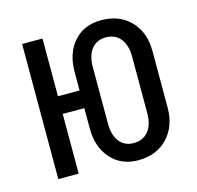

<svg xmlns="http://www.w3.org/2000/svg" viewBox="-88 -652 776 755"><g transform="rotate(-15 300.0 -275.0)"><path d="M386 10Q317 10 275 -37Q233 -84 233 -160V-243H145V0H62V-550H145V-315H233V-390Q233 -467 274.5 -513.5Q316 -560 386 -560Q460 -560 505 -513.5Q550 -467 550 -390V-160Q550 -84 505 -37Q460 10 386 10ZM386 -60Q424 -60 445.5 -86.5Q467 -113 467 -160V-390Q467 -437 445.5 -463.5Q424 -490 386 -490Q349 -490 328 -463.5Q307 -437 307 -390V-160Q307 -113 328 -86.5Q349 -60 386 -60Z"/></g></svg>

Font: Liga JetBrainsMono Nerd Font
Style: Regular
Weight: 400
Designer: Philipp Nurullin, Konstantin Bulenkov
Foundry: JetBrains
Version: Version 2.225; ttfautohint (v1.8.3)